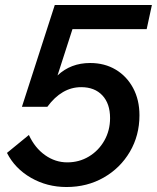

<svg xmlns="http://www.w3.org/2000/svg" viewBox="-20 -735 630 771"><path d="M8 -121 96 -193Q120 -141 161 -112Q202 -83 250 -83Q298 -83 337 -106.5Q376 -130 399 -170.5Q422 -211 422 -261Q422 -319 391 -352Q360 -385 306 -385Q228 -385 170 -306H68L200 -715H590L569 -618H271L211 -432Q264 -482 342 -482Q400 -482 444.5 -455.5Q489 -429 514.5 -381.5Q540 -334 540 -272Q540 -191 501.5 -125.5Q463 -60 396.5 -22Q330 16 247 16Q169 16 104.5 -21Q40 -58 8 -121Z"/></svg>

Font: Wix Madefor Text SemiBold
Style: Italic
Weight: 600
Italic angle: -12°
Designer: Dalton Maag Ltd
Foundry: Dalton Maag Ltd
Version: Version 3.100